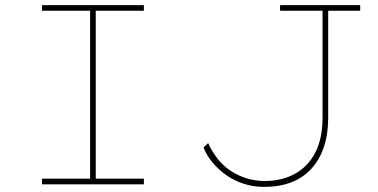

<svg xmlns="http://www.w3.org/2000/svg" viewBox="-20 -720 1477 750"><path d="M144 0V-22H332V-678H144V-700H542V-678H354V-22H542V0ZM1012 10Q970 10 932.5 -2Q895 -14 864.5 -35.5Q834 -57 810.5 -85Q787 -113 775 -144L793 -161Q808 -128 829.5 -100.5Q851 -73 880 -53.5Q909 -34 943 -23.5Q977 -13 1014 -13Q1081 -13 1132 -41Q1183 -69 1211.5 -124Q1240 -179 1240 -261V-678H1074V-700H1387V-678H1262V-261Q1262 -196 1245 -145.5Q1228 -95 1195.5 -60Q1163 -25 1117 -7.5Q1071 10 1012 10Z"/></svg>

Font: Lexend Tera Thin
Style: Regular
Weight: 250
Version: Version 1.007